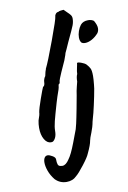

<svg xmlns="http://www.w3.org/2000/svg" viewBox="-97 -719 670 1007"><g transform="rotate(-10 238.0 -215.0)"><path d="M369 -504Q369 -520 375 -537.5Q381 -555 391 -568Q405 -585 432 -585Q450 -585 462 -576Q476 -552 476 -535Q476 -520 468 -509Q451 -490 432 -480Q413 -470 397 -470Q384 -470 377 -476Q369 -486 369 -504ZM175 231Q139 231 114 205Q95 181 86 156Q77 131 77 111Q77 95 83 85.5Q89 76 100 76Q109 76 124.5 85Q140 94 140 104Q140 122 143.5 132Q147 142 159 143Q162 144 167 144Q186 144 204 116Q221 94 243.5 34.5Q266 -25 269 -33Q277 -61 283.5 -95Q290 -129 292 -138L305 -208Q308 -231 313.5 -252Q319 -273 320 -278Q320 -303 327 -317Q327 -330 331.5 -349.5Q336 -369 336 -374Q340 -378 358 -371.5Q376 -365 384 -357Q396 -344 401.5 -332.5Q407 -321 407 -293Q407 -276 404 -247Q404 -235 394 -186Q384 -137 375 -101Q370 -82 368 -76Q362 -55 360 -43Q359 -35 347 -2Q335 27 333 39Q330 60 309 104Q302 122 272.5 160Q243 198 229 209Q208 231 175 231ZM130 12Q109 12 95 -12Q81 -36 81 -73Q81 -93 85 -112Q96 -141 96 -154Q99 -173 116.5 -222.5Q134 -272 139 -282Q143 -282 146 -288.5Q149 -295 149 -303Q149 -312 152.5 -321.5Q156 -331 160 -335Q160 -338 162.5 -346Q165 -354 165 -357Q165 -359 167.5 -364.5Q170 -370 170 -373Q186 -404 226 -512.5Q266 -621 266 -633Q266 -641 272 -648Q278 -655 286 -655Q289 -658 299 -659.5Q309 -661 315 -661L331 -645Q342 -635 348 -627Q354 -619 354 -608Q354 -590 347.5 -572.5Q341 -555 310 -490Q308 -485 294 -454Q284 -434 284 -431Q284 -428 280 -418.5Q276 -409 273 -399Q265 -383 247.5 -342.5Q230 -302 230 -298Q230 -287 225 -282Q222 -282 221 -277.5Q220 -273 220 -271Q220 -261 204 -218L195 -189Q176 -124 168.5 -94Q161 -64 161 -43Q161 -21 154 -7Q147 7 138 11Q135 12 130 12Z"/></g></svg>

Font: Caveat
Style: Bold
Weight: 700
Designer: Pablo Impallari
Foundry: Pablo Impallari
Version: Version 1.500; ttfautohint (v1.6)